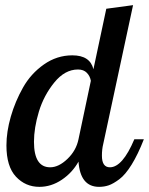

<svg xmlns="http://www.w3.org/2000/svg" viewBox="-20 -720 579 746"><path d="M5 -155Q5 -208 22 -267Q39 -326 69.5 -380Q100 -434 150.5 -469.5Q201 -505 261 -505Q330 -505 343 -451L393 -686L497 -700L381 -160Q376 -140 376 -115Q376 -70 407 -70Q456 -70 502 -179H539Q516 -120 491.5 -80.5Q467 -41 443.5 -23.5Q420 -6 402.5 0Q385 6 365 6Q292 6 285 -92Q261 -49 220 -21.5Q179 6 133 6Q79 6 42 -33.5Q5 -73 5 -155ZM112 -169Q112 -70 175 -70Q208 -70 242 -102.5Q276 -135 285 -179L333 -406Q330 -424 317.5 -437Q305 -450 283 -450Q232 -450 191 -399.5Q150 -349 131 -286Q112 -223 112 -169Z"/></svg>

Font: Lobster Two
Style: Italic
Weight: 400
Designer: Pablo Impallari
Foundry: Pablo Impallari. www.impallari.com
Version: Version 1.006